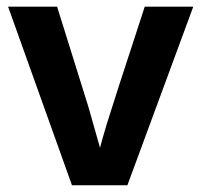

<svg xmlns="http://www.w3.org/2000/svg" viewBox="-20 -548 596 568"><path d="M356.9 0H192.9L3.9 -528.3H148.9L241.2 -232.9Q248.5 -208.5 275.9 -110.8Q280.8 -130.9 295.9 -181.2Q311 -231.4 408.2 -528.3H551.8Z"/></svg>

Font: Liberation Sans
Style: Bold
Weight: 700
Designer: Steve Matteson
Foundry: Ascender Corporation
Version: Version 2.1.5